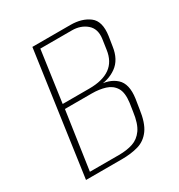

<svg xmlns="http://www.w3.org/2000/svg" viewBox="-126 -582 623 669"><g transform="rotate(-30 185.5 -247.5)"><path d="M29 0 99 -495H252Q298 -495 327 -473Q356 -451 348 -395L342 -357Q335 -307 302.5 -284Q270 -261 227 -261V-264Q274 -264 301 -239.5Q328 -215 320 -159L314 -121Q307 -69 288 -43Q269 -17 240 -8.5Q211 0 173 0ZM55 -18H172Q204 -18 228 -26Q252 -34 268 -56.5Q284 -79 290 -124L295 -157Q300 -196 287.5 -216Q275 -236 251 -243.5Q227 -251 197 -251H89ZM91 -270H198Q252 -270 282 -291.5Q312 -313 318 -357L324 -398Q329 -436 305.5 -456Q282 -476 247 -476H120Z"/></g></svg>

Font: Alumni Sans Thin
Style: Italic
Weight: 100
Italic angle: -8°
Designer: Robert E. Leuschke
Foundry: Robert E. Leuschke
Version: Version 1.016